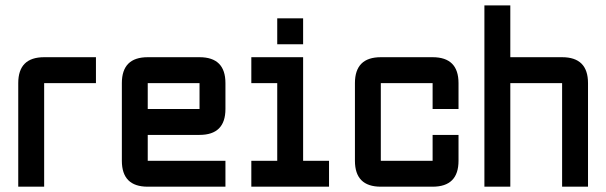

<svg xmlns="http://www.w3.org/2000/svg" viewBox="-20 -704 2286 724"><path d="M146.5 -488.3H341.8V-390.6H146.5V0H48.8V-390.6Q48.8 -488.3 146.5 -488.3Z M537.1 -488.3H732.4Q830.1 -488.3 830.1 -390.6V-293Q830.1 -195.3 732.4 -195.3H537.1V-97.7H830.1V0H537.1Q439.5 0 439.5 -97.7V-390.6Q439.5 -488.3 537.1 -488.3ZM732.4 -390.6H537.1V-293H732.4Z M1025.4 -537.1V-634.8H1123V-537.1ZM927.7 0V-97.7H1025.4V-390.6H927.7V-488.3H1123V-97.7H1220.7V0Z M1611.3 0H1416Q1318.4 0 1318.4 -97.7V-390.6Q1318.4 -488.3 1416 -488.3H1611.3Q1709 -488.3 1709 -390.6V-293H1611.3V-390.6H1416V-97.7H1611.3V-195.3H1709V-97.7Q1709 0 1611.3 0Z M1806.6 -683.6H1904.3V-488.3H2099.6Q2197.3 -488.3 2197.3 -390.6V0H2099.6V-390.6H1904.3V0H1806.6Z"/></svg>

Font: BabelStone Runic Elder Futhark
Style: Regular
Weight: 400
Designer: Andrew West
Foundry: BabelStone
Version: Version 3.005 March 14, 2022